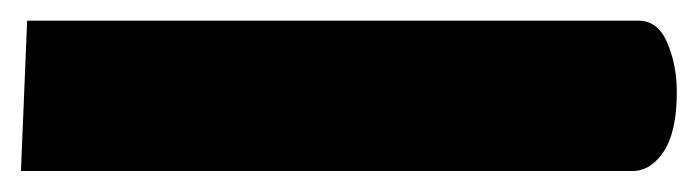

<svg xmlns="http://www.w3.org/2000/svg" viewBox="-26 -159 668 184"><path d="M-5.9 4.9 0 -139.2H585.9Q604.5 -139.2 613.5 -117.9Q622.6 -96.7 622.6 -70.8Q622.6 -32.7 610.1 -13.9Q597.7 4.9 580.1 4.9Z"/></svg>

Font: Cascadia Code
Style: Regular
Weight: 400
Monospace: yes
Designer: Aaron Bell
Foundry: Saja Typeworks
Version: Version 2106.017